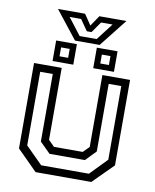

<svg xmlns="http://www.w3.org/2000/svg" viewBox="-91 -898 782 967"><g transform="rotate(10 300.5 -414.5)"><path d="M158 0 55 -103V-540H196.5V-172L227 -141.5H374L404.5 -172V-540H546V-103L443 0ZM179.8 -38.8H423.8L507.8 -125.2V-501.8H443.5V-156.2L392.2 -103H211.2L157.5 -156.2V-501.8H93.2V-125.2ZM353 -566V-671H459V-566ZM145 -566V-671H251V-566ZM175.5 -595.5H219.5V-641H175.5ZM384 -595.5H428V-641H384ZM238.5 -687 126.5 -829H265L301.5 -775L338 -829H476.5L364.5 -687ZM257.5 -713.5H344.5L410.8 -799.5H352L313 -743.5H289L250 -799.5H191.2Z"/></g></svg>

Font: Tourney Thin
Style: Regular
Weight: 100
Designer: Tyler Finck
Foundry: Etcetera Type Co
Version: Version 1.015